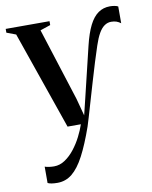

<svg xmlns="http://www.w3.org/2000/svg" viewBox="-98 -586 712 902"><g transform="rotate(-10 257.5 -135.0)"><path d="M103 252Q86.5 252 74.8 250Q63 248 56.5 244.5V166.5Q64 169.5 76.2 171.2Q88.5 173 100.5 173Q128.5 173 153.2 156.2Q178 139.5 198.5 113.2Q219 87 234.2 57Q249.5 27 258.5 0H195L32.5 -468L-11.5 -484.5V-502.5H197.5V-484L148.5 -467.5L259 -121L281 -38.5L300 -116.5L358 -357.5Q372 -415.5 390.2 -451.8Q408.5 -488 432.8 -505Q457 -522 488.5 -522Q499 -522 509.8 -520.2Q520.5 -518.5 527.5 -514.5V-434.5Q517.5 -442 506.8 -445.8Q496 -449.5 482 -449.5Q464.5 -449.5 449.8 -439.2Q435 -429 422.5 -407.2Q410 -385.5 398.5 -350.5Q387.5 -318 374.2 -274.8Q361 -231.5 347.2 -185Q333.5 -138.5 321.2 -96.5Q309 -54.5 300 -24.2Q291 6 287.5 16.5Q259 97.5 231.5 149.8Q204 202 173.2 227Q142.5 252 103 252Z"/></g></svg>

Font: Merriweather 144pt Medium
Style: Regular
Weight: 500
Version: Version 2.100